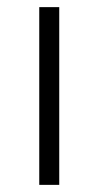

<svg xmlns="http://www.w3.org/2000/svg" viewBox="-20 -518 276 538"><path d="M90 -498H146V0H90Z"/></svg>

Font: Chakra Petch Light
Style: Regular
Weight: 300
Designer: Katatrad Aksorn Co.,Ltd.
Foundry: Cadson Demak Co.,Ltd.
Version: Version 1.000; ttfautohint (v1.6)